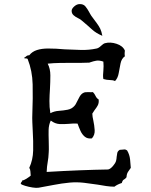

<svg xmlns="http://www.w3.org/2000/svg" viewBox="-20 -918 740 938"><path d="M619 -98Q612 -88 605.5 -78.5Q599 -69 598 -52Q591 -43 585 -40.5Q579 -38 575 -24Q553 -17 539 -6Q520 -6 499.5 -9Q479 -12 457 -16Q425 -21 390.5 -25Q356 -29 321 -26Q280 -22 244.5 -15Q209 -8 169 -1Q158 1 139 -2Q120 -5 103.5 -10Q87 -15 82 -19Q81 -23 82.5 -25Q84 -27 85 -29Q89 -32 89 -37Q95 -36 108.5 -44.5Q122 -53 130 -60Q129 -70 128.5 -80.5Q128 -91 123 -98Q141 -137 142 -183Q143 -229 140 -277Q139 -298 138 -320Q137 -342 138 -363Q141 -439 139.5 -505.5Q138 -572 115 -630Q113 -633 106.5 -632.5Q100 -632 97 -635Q100 -637 102.5 -638.5Q105 -640 107 -642Q110 -645 113.5 -646.5Q117 -648 123 -648Q137 -666 160.5 -673.5Q184 -681 215 -681Q235 -681 255 -680Q275 -679 296 -677Q336 -675 375.5 -674Q415 -673 452 -681Q462 -683 473.5 -694Q485 -705 493 -707Q519 -714 549.5 -704Q580 -694 590 -671Q590 -667 589.5 -664.5Q589 -662 589 -659Q589 -655 589 -651.5Q589 -648 590 -643Q574 -632 569 -608.5Q564 -585 560 -561Q556 -537 542 -522Q532 -527 517 -527Q502 -527 485 -532Q483 -542 483.5 -552Q484 -562 485 -573Q486 -584 486 -595Q486 -606 485 -617Q465 -624 450.5 -621.5Q436 -619 422 -614Q418 -613 416 -612Q399 -611 379 -611Q359 -611 338 -611Q306 -611 273.5 -610.5Q241 -610 213 -607Q226 -582 226 -550Q226 -518 224 -482Q222 -454 221.5 -424.5Q221 -395 226 -365Q245 -375 267.5 -376.5Q290 -378 310.5 -382Q331 -386 344 -401Q349 -406 355 -419Q361 -432 368.5 -445Q376 -458 385 -463Q391 -467 398 -467.5Q405 -468 414 -468Q418 -468 423 -467.5Q428 -467 434 -468Q442 -460 447 -449Q452 -438 462 -432Q464 -415 457.5 -403Q451 -391 442 -380Q439 -376 436.5 -371.5Q434 -367 431 -363Q431 -355 432.5 -346.5Q434 -338 436 -329Q441 -306 442.5 -282.5Q444 -259 429 -242Q408 -239 394.5 -250Q381 -261 373 -279Q365 -297 359 -314Q348 -315 337 -314.5Q326 -314 316 -313Q293 -311 271 -312Q249 -313 228 -329Q218 -308 217.5 -283Q217 -258 218 -232Q218 -217 218.5 -202.5Q219 -188 218 -173Q217 -147 213 -126Q209 -105 208 -78Q291 -83 367.5 -86Q444 -89 508 -90Q519 -92 531.5 -106.5Q544 -121 547 -132Q548 -137 549 -142Q550 -147 550 -152Q551 -162 553 -171Q555 -180 565 -186Q569 -186 572.5 -186.5Q576 -187 578 -187Q584 -188 589 -188Q594 -188 601 -183Q613 -163 615.5 -139Q618 -115 619 -98ZM480 -743Q449 -756 429 -774.5Q409 -793 379 -818Q373 -824 361 -829.5Q349 -835 339.5 -843.5Q330 -852 330 -865Q330 -875 342 -886Q354 -897 367 -898Q387 -899 397 -887Q407 -875 415 -860Q418 -855 420.5 -850Q423 -845 426 -841Q443 -818 453 -804.5Q463 -791 469.5 -778Q476 -765 480 -743Z"/></svg>

Font: Yuji Mai
Style: Regular
Weight: 400
Designer: Kataoka Yuji
Foundry: Kinuta Font Factory
Version: Version 3.002